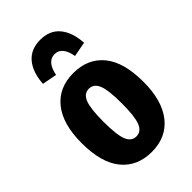

<svg xmlns="http://www.w3.org/2000/svg" viewBox="-240 -871 974 974"><g transform="rotate(-45 247.0 -384.5)"><path d="M468 -265Q468 -130 409.5 -56.5Q351 17 247 17Q143 17 84.5 -54.5Q26 -126 26 -266Q26 -403 84.5 -475.5Q143 -548 247 -548Q351 -548 409.5 -477Q468 -406 468 -265ZM181 -266Q181 -170 196.5 -132Q212 -94 247 -94Q282 -94 297.5 -132.5Q313 -171 313 -265Q313 -360 297.5 -398Q282 -436 247 -436Q212 -436 196.5 -397.5Q181 -359 181 -266ZM395 -618 315 -603Q301 -683 248 -683Q195 -683 179 -603L100 -618Q105 -697 142.5 -741.5Q180 -786 248 -786Q316 -786 353 -741.5Q390 -697 395 -618Z"/></g></svg>

Font: Fira Sans Extra Condensed
Style: Bold
Weight: 700
Width: 1
Designer: Carrois Corporate & Edenspiekermann AG
Foundry: Carrois Corporate GbR & Edenspiekermann AG
Version: Version 4.203